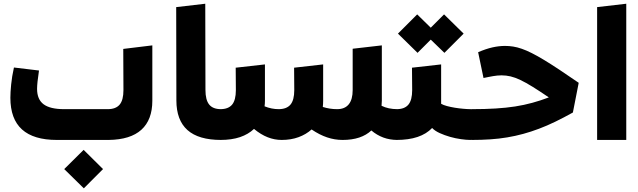

<svg xmlns="http://www.w3.org/2000/svg" viewBox="-20 -750 3418 1029"><path d="M796.4 -506.8V-210Q796.4 -107.9 737.8 -54.7Q679.2 -1.5 562.5 0H284.7Q160.2 0 97.9 -56.2Q35.6 -112.3 35.6 -226.1Q35.6 -254.9 39.8 -297.4Q43.9 -339.8 54.7 -388.2L189 -372.1Q183.6 -336.9 181.2 -313.2Q178.7 -289.6 178.7 -273.9Q178.7 -217.3 213.6 -191.2Q248.5 -165 323.7 -165H557.6Q600.6 -165 621.1 -189.2Q641.6 -213.4 641.6 -267.1L640.6 -487.8ZM429.2 259.3 324.2 156.2 428.2 53.2 532.2 156.2Z M1175.3 -11.2Q1175.3 -6.3 1172.4 -3.2Q1169.4 0 1165 0Q1043.9 0 984.6 -53Q925.3 -106 925.3 -211.9L924.3 -711.9L1080.1 -730L1081.1 -268.1Q1081.1 -214.4 1101.1 -189.7Q1121.1 -165 1164.1 -165Q1168.5 -165 1171.4 -162.4Q1174.3 -159.7 1174.3 -154.8Z M2110.4 -165Q2120.1 -165 2120.1 -154.8V-11.2Q2120.1 -6.3 2117.4 -3.2Q2114.7 0 2110.4 0Q2069.3 0 2034.4 -12.9Q1999.5 -25.9 1970.2 -50.8Q1943.8 -25.9 1905.3 -12.9Q1866.7 0 1815.9 0Q1773.9 0 1733.2 -13.7Q1692.4 -27.3 1649.9 -56.2Q1620.6 -29.8 1580.1 -14.9Q1539.6 0 1489.3 0Q1451.2 0 1414.6 -14.4Q1377.9 -28.8 1341.3 -59.1Q1311 -30.3 1266.4 -15.1Q1221.7 0 1161.1 0Q1156.7 0 1154.1 -3.2Q1151.4 -6.3 1151.4 -11.2V-154.8Q1151.4 -165 1161.1 -165Q1203.6 -165 1223.9 -189.2Q1244.1 -213.4 1244.1 -267.1L1243.2 -387.2L1399.9 -404.8V-210Q1399.9 -202.6 1399.4 -195.1Q1398.9 -187.5 1397.9 -180.2Q1435.5 -165 1473.1 -165Q1516.1 -165 1536.6 -189.2Q1557.1 -213.4 1557.1 -267.1L1556.2 -387.2L1711.9 -404.8V-210Q1711.9 -201.7 1711.4 -193.4Q1710.9 -185.1 1710 -176.8Q1729 -170.9 1747.6 -168Q1766.1 -165 1787.1 -165Q1828.1 -165 1849.1 -190.9Q1870.1 -216.8 1870.1 -267.1V-488.8L2026.4 -506.8V-210Q2026.4 -203.1 2025.6 -196.5Q2024.9 -189.9 2024.9 -183.1Q2061 -165 2110.4 -165Z M2359.9 -672.9 2464.8 -569.8 2361.8 -466.8 2288.6 -537.6 2217.8 -466.8 2112.8 -569.8 2215.8 -672.9 2288.6 -601.6ZM2501.5 -165Q2511.2 -165 2511.2 -154.8V-11.2Q2511.2 -6.3 2508.5 -3.2Q2505.9 0 2501.5 0Q2479.5 0 2450.2 -4.2Q2420.9 -8.3 2391.8 -16.6Q2362.8 -24.9 2336.9 -36.6Q2311 -48.3 2295.9 -64Q2265.6 -32.2 2218 -16.1Q2170.4 0 2104 0Q2099.6 0 2096.9 -3.2Q2094.2 -6.3 2094.2 -11.2L2096.2 -154.8Q2096.2 -165 2106 -165Q2148.4 -165 2168.7 -189.2Q2189 -213.4 2189 -267.1L2188 -387.2L2344.2 -404.8V-193.8Q2355.5 -187 2375.5 -181.6Q2395.5 -176.3 2418.2 -172.6Q2440.9 -168.9 2463.4 -167Q2485.8 -165 2501.5 -165Z M2686.5 -503.9Q2708.5 -503.9 2730.2 -500.5Q2752 -497.1 2776.6 -488.5Q2801.3 -480 2830.3 -465.3Q2859.4 -450.7 2895.8 -428.7Q2932.1 -406.7 2977.8 -376.5Q3023.4 -346.2 3081.5 -306.2L3050.3 -147Q3001 -119.6 2956.3 -97.9Q2911.6 -76.2 2868.9 -60.1Q2826.2 -43.9 2784.2 -32.5Q2742.2 -21 2698.5 -13.7Q2654.8 -6.3 2607.9 -3.2Q2561 0 2508.3 0Q2503.9 0 2500.7 -3.2Q2497.6 -6.3 2497.6 -11.2V-154.8Q2497.6 -159.7 2500.7 -162.4Q2503.9 -165 2508.3 -165Q2579.1 -165 2635.7 -168.5Q2692.4 -171.9 2740.7 -179.4Q2789.1 -187 2832.8 -199Q2876.5 -210.9 2921.4 -228Q2871.1 -262.2 2834.5 -284.9Q2797.9 -307.6 2769 -321.3Q2740.2 -335 2716.3 -340.6Q2692.4 -346.2 2667.5 -346.2Q2655.3 -346.2 2644.5 -345Q2633.8 -343.8 2622.6 -342Q2611.3 -340.3 2598.9 -337.6Q2586.4 -335 2571.3 -332L2542.5 -470.2Q2584.5 -488.3 2619.4 -496.1Q2654.3 -503.9 2686.5 -503.9Z M3180.2 -711.9 3336.4 -730V0H3180.2Z"/></svg>

Font: DimaExpo
Style: Bold
Weight: 700
Width: 6
Designer: R.Balvardi
Foundry: Dima Software Group
Version: Version 1.00;June 11, 2019;FontCreator 11.5.0.2427 64-bit